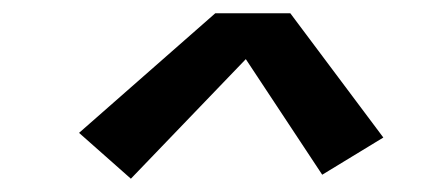

<svg xmlns="http://www.w3.org/2000/svg" viewBox="-20 -726 640 289"><path d="M177 -457 99 -526 304 -706H417L557 -519L465 -463L350 -637Z"/></svg>

Font: Iosevka Slab SmBdExObl
Style: Regular
Weight: 600
Width: 7
Italic angle: -9°
Monospace: yes
Designer: Belleve Invis
Foundry: Belleve Invis
Version: Version 11.1.0; ttfautohint (v1.8.3)